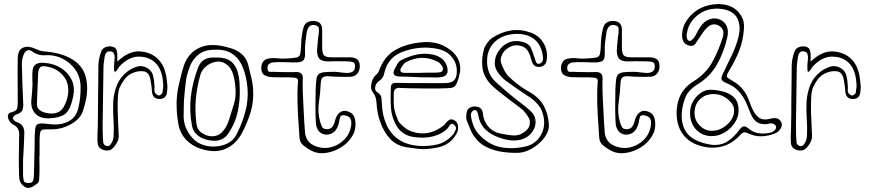

<svg xmlns="http://www.w3.org/2000/svg" viewBox="-20 -633 4274 941"><path d="M173 132Q173 156 173.5 180.5Q174 205 173 228Q172 238 171.5 248.5Q171 259 165 264Q155 273 142 280.5Q129 288 117 288Q107 288 96 279Q85 270 80 261Q75 250 74 236Q73 222 73 209Q72 163 72.5 116.5Q73 70 74 24Q74 10 68 -1.5Q62 -13 47 -21Q33 -28 24 -44Q17 -56 19 -68Q21 -80 37 -83Q61 -89 64 -102Q67 -115 67 -131Q67 -184 66.5 -238Q66 -292 67 -346Q67 -387 92 -399Q117 -411 158 -392Q179 -382 198 -381Q292 -374 348.5 -332.5Q405 -291 407 -208Q408 -177 402 -147Q396 -117 386 -88Q378 -63 354 -42.5Q330 -22 298 -10.5Q266 1 233 1Q204 0 192 2Q180 4 177.5 14.5Q175 25 174 51V132ZM93 151V229Q94 240 96 251.5Q98 263 117 264Q136 265 141 254.5Q146 244 146 231Q147 181 148.5 131.5Q150 82 150 33Q151 1 155 -12.5Q159 -26 176 -27.5Q193 -29 231 -24Q281 -19 317.5 -39Q354 -59 364 -104Q376 -155 375 -205Q375 -253 350.5 -289.5Q326 -326 285.5 -346Q245 -366 197 -362Q184 -361 169 -365.5Q154 -370 143 -377Q126 -391 115 -386.5Q104 -382 97 -368Q87 -345 87 -317Q88 -268 90 -218.5Q92 -169 94 -119Q94 -103 88 -90.5Q82 -78 60 -72Q55 -71 49.5 -65Q44 -59 43 -54Q43 -50 48.5 -44Q54 -38 59 -36Q85 -28 93 -11Q101 6 99 26Q98 57 96.5 89Q95 121 93 151ZM139 -228Q139 -241 138.5 -254Q138 -267 139 -280Q140 -331 198 -325Q245 -321 279 -299.5Q313 -278 330 -244Q347 -210 340 -167Q339 -158 336 -148.5Q333 -139 331 -130Q319 -87 294 -71Q269 -55 219 -53Q175 -52 152 -77.5Q129 -103 134 -147Q136 -161 137 -180Q138 -199 139 -213.5Q140 -228 139 -228ZM314 -176Q319 -227 290.5 -261Q262 -295 218 -305Q191 -312 180 -305.5Q169 -299 167 -275Q165 -238 164 -201.5Q163 -165 161 -127Q160 -108 170 -97.5Q180 -87 200 -81Q276 -62 299 -123Q311 -147 314 -176Z M555 -331Q581 -356 609 -369.5Q637 -383 667 -381Q723 -377 758.5 -339.5Q794 -302 799 -224Q801 -214 800.5 -204Q800 -194 799 -185Q798 -167 788 -157Q778 -147 761 -148Q728 -148 725 -184Q724 -199 722 -214Q720 -229 717 -244Q710 -280 684 -283.5Q658 -287 632 -276Q607 -266 592 -246.5Q577 -227 566 -203Q559 -186 557.5 -152Q556 -118 557 -79.5Q558 -41 560 -9.5Q562 22 562 35Q562 51 551 70Q540 89 526 99Q515 106 499.5 104.5Q484 103 472.5 94.5Q461 86 459 73Q457 55 457.5 33.5Q458 12 459 -5Q460 -30 460 -68Q460 -106 460.5 -147.5Q461 -189 461.5 -227Q462 -265 462 -291.5Q462 -318 463 -325Q464 -338 468 -354Q472 -370 477 -383Q484 -398 500.5 -403Q517 -408 532 -404Q548 -400 552 -385Q556 -370 555 -356ZM548 -283Q542 -279 540.5 -284Q539 -289 539 -297Q539 -305 539 -309Q539 -320 540.5 -330.5Q542 -341 542 -351Q542 -362 538 -371Q534 -380 521 -381Q508 -383 501.5 -375.5Q495 -368 493 -356Q491 -341 489 -326Q487 -311 487 -296Q486 -227 485 -158.5Q484 -90 483 -22Q483 -1 483.5 21Q484 43 486 65Q488 78 500.5 82Q513 86 521 76Q535 59 537 33Q539 -8 536 -50.5Q533 -93 535 -135Q538 -179 553.5 -217Q569 -255 605 -283Q627 -299 651.5 -306.5Q676 -314 701 -300Q724 -287 730 -263Q736 -239 737 -214Q738 -206 737 -197.5Q736 -189 738 -181Q740 -176 746 -171Q752 -166 757 -165Q762 -164 768.5 -169Q775 -174 776 -178Q778 -191 779.5 -204Q781 -217 779 -230Q774 -295 739.5 -327Q705 -359 648 -355Q638 -354 622 -348Q606 -342 593 -332Q568 -313 560 -299.5Q552 -286 548 -283Z M1220 -201Q1225 -138 1208.5 -84Q1192 -30 1166 19Q1140 67 1098.5 90Q1057 113 1007 106Q945 98 904 63Q863 28 854 -26Q846 -72 845.5 -118.5Q845 -165 855 -211Q861 -236 866 -257.5Q871 -279 878 -301Q894 -359 938.5 -388.5Q983 -418 1044 -411Q1060 -410 1076 -406Q1092 -402 1107 -398Q1144 -388 1168 -365Q1192 -342 1199 -305Q1206 -276 1212.5 -249Q1219 -222 1220 -201ZM885 -179Q882 -152 881 -124Q880 -96 880 -67Q879 -6 923 43Q943 66 973.5 76.5Q1004 87 1036.5 85Q1069 83 1096.5 69Q1124 55 1138 28Q1171 -34 1186 -101Q1201 -168 1188 -239Q1180 -285 1162 -320Q1144 -355 1110.5 -374Q1077 -393 1019 -389Q982 -387 956.5 -368.5Q931 -350 915 -318Q910 -307 906 -295Q902 -283 898 -270Q895 -261 892 -242Q889 -223 887.5 -204.5Q886 -186 885 -179ZM1155 -200Q1157 -142 1145.5 -87Q1134 -32 1102 17Q1086 42 1062.5 51.5Q1039 61 1003 54Q970 48 948 29.5Q926 11 921 -16Q907 -90 915.5 -161Q924 -232 951 -302Q969 -349 1019 -351Q1033 -351 1045.5 -351Q1058 -351 1071 -349Q1103 -344 1120.5 -324.5Q1138 -305 1145 -280Q1152 -255 1153.5 -233Q1155 -211 1155 -200ZM1134 -201Q1133 -219 1129 -242.5Q1125 -266 1115 -287.5Q1105 -309 1085 -321Q1063 -335 1036.5 -330Q1010 -325 989 -307Q968 -289 961 -263Q945 -204 940 -149.5Q935 -95 942 -33Q945 -8 953.5 4Q962 16 984 27Q1006 37 1028 34.5Q1050 32 1066 17Q1080 3 1088 -11.5Q1096 -26 1102 -45Q1113 -81 1125.5 -119.5Q1138 -158 1134 -201Z M1721 -42Q1727 0 1706.5 34Q1686 68 1651 89.5Q1616 111 1577.5 116.5Q1539 122 1509 107Q1487 96 1468.5 81Q1450 66 1448 44Q1444 -10 1440.5 -70.5Q1437 -131 1438 -186Q1439 -218 1440.5 -232Q1442 -246 1432.5 -250Q1423 -254 1391 -254Q1370 -254 1349 -254Q1328 -254 1308 -255Q1290 -257 1276.5 -264.5Q1263 -272 1261 -292Q1259 -312 1267 -326.5Q1275 -341 1291 -345Q1312 -350 1336 -347.5Q1360 -345 1381 -346Q1418 -348 1433 -351Q1448 -354 1451.5 -369Q1455 -384 1456 -420Q1457 -458 1467 -496Q1472 -516 1487 -524Q1502 -532 1522 -530Q1544 -527 1552 -514.5Q1560 -502 1559 -482V-401Q1559 -371 1568 -361.5Q1577 -352 1608 -352H1696Q1716 -352 1729 -343.5Q1742 -335 1743 -314Q1745 -291 1733.5 -275Q1722 -259 1700 -257Q1673 -256 1646.5 -256.5Q1620 -257 1594 -259Q1573 -261 1563 -254.5Q1553 -248 1552 -225Q1550 -178 1543 -130.5Q1536 -83 1549 -36Q1553 -23 1558.5 -11.5Q1564 0 1582 0Q1599 0 1607.5 -10Q1616 -20 1620 -34Q1622 -42 1624.5 -50Q1627 -58 1631 -65Q1651 -98 1685 -87Q1717 -77 1721 -42ZM1464 -182Q1464 -182 1465 -160.5Q1466 -139 1467.5 -106.5Q1469 -74 1471 -40Q1473 -6 1475 18Q1480 64 1523 82Q1562 98 1600.5 89Q1639 80 1667 51.5Q1695 23 1701 -18Q1704 -38 1698 -50.5Q1692 -63 1672 -67Q1651 -72 1647 -58.5Q1643 -45 1641 -31Q1628 25 1581 27Q1559 27 1544.5 12Q1530 -3 1528 -32Q1526 -72 1526 -111Q1526 -150 1527 -190Q1528 -224 1530.5 -242.5Q1533 -261 1541.5 -269Q1550 -277 1568.5 -279Q1587 -281 1621 -281Q1631 -281 1647.5 -278.5Q1664 -276 1680.5 -275.5Q1697 -275 1708.5 -282Q1720 -289 1720 -308Q1720 -314 1718 -321Q1716 -328 1703 -330Q1698 -332 1675 -332.5Q1652 -333 1627 -333Q1602 -333 1589 -332Q1557 -332 1545 -345.5Q1533 -359 1534 -391Q1536 -411 1537.5 -430Q1539 -449 1542 -468Q1544 -482 1542.5 -494.5Q1541 -507 1522 -510Q1504 -513 1495 -502Q1486 -491 1483 -474Q1480 -451 1477 -427.5Q1474 -404 1475 -380Q1477 -346 1465.5 -336Q1454 -326 1420 -327Q1395 -328 1367 -328.5Q1339 -329 1315 -327Q1307 -326 1299 -319.5Q1291 -313 1291 -303Q1291 -284 1297.5 -282Q1304 -280 1323 -281Q1328 -281 1335 -280.5Q1342 -280 1349 -280Q1369 -280 1389.5 -279.5Q1410 -279 1430 -280Q1467 -281 1464 -245Q1463 -229 1463.5 -213.5Q1464 -198 1464 -182Z M1942 -202Q1929 -204 1920 -198Q1911 -192 1910 -179Q1909 -148 1909.5 -127Q1910 -106 1915.5 -86Q1921 -66 1933 -38Q1937 -31 1952.5 -17Q1968 -3 1975 1Q1998 14 2028 19Q2058 24 2092 15Q2126 6 2160 -23Q2168 -36 2180.5 -44.5Q2193 -53 2209 -42Q2223 -34 2225 -13.5Q2227 7 2217 23Q2186 78 2124 90Q2092 96 2071.5 97.5Q2051 99 2030 96.5Q2009 94 1974 89Q1923 81 1892 47.5Q1861 14 1845 -32Q1838 -50 1833.5 -69.5Q1829 -89 1827 -108Q1826 -128 1823 -146.5Q1820 -165 1806 -182Q1795 -198 1800 -222.5Q1805 -247 1818 -261Q1823 -266 1829 -272Q1835 -278 1837 -285Q1863 -357 1916.5 -387.5Q1970 -418 2040 -425Q2080 -430 2116.5 -422Q2153 -414 2186 -389Q2216 -367 2228.5 -335.5Q2241 -304 2232 -267Q2228 -248 2219 -226Q2210 -204 2190 -202Q2169 -200 2132 -199.5Q2095 -199 2055.5 -199.5Q2016 -200 1984.5 -200.5Q1953 -201 1942 -202ZM2040 -226Q2072 -226 2104 -225.5Q2136 -225 2168 -226Q2195 -228 2206.5 -240.5Q2218 -253 2219 -280Q2220 -322 2195.5 -352.5Q2171 -383 2127 -393Q2084 -402 2043 -399Q2002 -396 1961 -382Q1882 -356 1864 -277Q1860 -251 1837 -235Q1822 -225 1819 -207Q1816 -189 1829 -181Q1848 -169 1849.5 -153Q1851 -137 1852 -120Q1854 -69 1873 -24.5Q1892 20 1931 48.5Q1970 77 2033 82Q2081 85 2125 74.5Q2169 64 2202 24Q2210 13 2214 1Q2218 -11 2206 -21Q2194 -32 2186.5 -21.5Q2179 -11 2173 -3Q2147 23 2105.5 34.5Q2064 46 2011 39Q1957 32 1928 -9Q1899 -56 1896 -106.5Q1893 -157 1896 -207Q1897 -219 1903.5 -223Q1910 -227 1920 -227Q1951 -226 1980.5 -226Q2010 -226 2040 -226ZM1935 -258Q1898 -261 1913 -292Q1919 -305 1926.5 -318Q1934 -331 1944 -337Q1982 -357 2021.5 -365.5Q2061 -374 2104 -365Q2128 -359 2145.5 -345.5Q2163 -332 2170 -309Q2187 -257 2133 -254Q2122 -253 2110.5 -253.5Q2099 -254 2087 -254H2043Q2043 -254 2023.5 -255Q2004 -256 1978.5 -257Q1953 -258 1935 -258ZM2043 -276Q2043 -276 2055.5 -276.5Q2068 -277 2084.5 -277Q2101 -277 2113 -277Q2125 -277 2137.5 -279Q2150 -281 2151 -295Q2151 -304 2142.5 -315Q2134 -326 2126 -330Q2049 -370 1969 -328Q1962 -324 1957 -317Q1952 -310 1947 -303Q1940 -291 1943.5 -283.5Q1947 -276 1962 -276Z M2308 41Q2294 23 2285 0.5Q2276 -22 2267 -44Q2264 -52 2265 -66Q2266 -80 2269 -89Q2274 -103 2288.5 -108Q2303 -113 2317 -110Q2344 -106 2347 -75Q2350 -41 2371 -15Q2392 11 2426 20Q2446 24 2462.5 27Q2479 30 2501 31Q2526 31 2548.5 15Q2571 -1 2575 -18Q2580 -40 2572.5 -54Q2565 -68 2545 -92Q2541 -96 2521 -111Q2501 -126 2474.5 -146Q2448 -166 2423 -186Q2398 -206 2384 -221Q2350 -258 2344.5 -302Q2339 -346 2352 -392Q2357 -408 2368 -423Q2379 -438 2392 -447Q2436 -476 2483 -483.5Q2530 -491 2579 -474Q2620 -460 2642.5 -424Q2665 -388 2660 -344Q2659 -328 2650.5 -317.5Q2642 -307 2624 -305Q2608 -304 2598.5 -312.5Q2589 -321 2585 -336Q2584 -340 2583 -343Q2582 -346 2581 -350Q2576 -371 2564.5 -387Q2553 -403 2532 -408Q2507 -415 2485.5 -406Q2464 -397 2449 -379Q2441 -369 2436.5 -354Q2432 -339 2435 -328Q2441 -309 2451 -289.5Q2461 -270 2475 -256Q2520 -213 2575 -182Q2623 -155 2645 -114.5Q2667 -74 2670 -24Q2672 0 2659 24Q2646 48 2623.5 68.5Q2601 89 2573.5 102Q2546 115 2519 116Q2482 117 2442.5 111.5Q2403 106 2367.5 89.5Q2332 73 2308 41ZM2406 -338Q2410 -369 2432 -394Q2475 -444 2540 -428Q2571 -421 2581.5 -399Q2592 -377 2599 -352Q2602 -343 2606 -331.5Q2610 -320 2620 -320Q2631 -321 2638 -331.5Q2645 -342 2638 -373Q2628 -419 2595.5 -443Q2563 -467 2513 -467Q2456 -466 2418.5 -439Q2381 -412 2370 -365Q2363 -326 2372.5 -291Q2382 -256 2411 -230Q2446 -198 2482.5 -168Q2519 -138 2556 -110Q2576 -95 2590 -78.5Q2604 -62 2605 -36Q2605 -6 2585 18.5Q2565 43 2531 52Q2498 59 2466.5 52.5Q2435 46 2406 33Q2374 19 2352 -6Q2330 -31 2324 -68Q2323 -75 2319.5 -84Q2316 -93 2309 -93Q2300 -95 2293 -85Q2286 -75 2288 -64Q2291 -41 2300 -18Q2309 5 2324 22Q2372 76 2432.5 88Q2493 100 2559 84Q2606 72 2629.5 31.5Q2653 -9 2645 -56Q2639 -94 2617.5 -119.5Q2596 -145 2565 -164Q2537 -182 2510.5 -200.5Q2484 -219 2458 -238Q2434 -257 2417.5 -282Q2401 -307 2406 -338Z M3190 -42Q3196 0 3175.5 34Q3155 68 3120 89.5Q3085 111 3046.5 116.5Q3008 122 2978 107Q2956 96 2937.5 81Q2919 66 2917 44Q2913 -10 2909.5 -70.5Q2906 -131 2907 -186Q2908 -218 2909.5 -232Q2911 -246 2901.5 -250Q2892 -254 2860 -254Q2839 -254 2818 -254Q2797 -254 2777 -255Q2759 -257 2745.5 -264.5Q2732 -272 2730 -292Q2728 -312 2736 -326.5Q2744 -341 2760 -345Q2781 -350 2805 -347.5Q2829 -345 2850 -346Q2887 -348 2902 -351Q2917 -354 2920.5 -369Q2924 -384 2925 -420Q2926 -458 2936 -496Q2941 -516 2956 -524Q2971 -532 2991 -530Q3013 -527 3021 -514.5Q3029 -502 3028 -482V-401Q3028 -371 3037 -361.5Q3046 -352 3077 -352H3165Q3185 -352 3198 -343.5Q3211 -335 3212 -314Q3214 -291 3202.5 -275Q3191 -259 3169 -257Q3142 -256 3115.5 -256.5Q3089 -257 3063 -259Q3042 -261 3032 -254.5Q3022 -248 3021 -225Q3019 -178 3012 -130.5Q3005 -83 3018 -36Q3022 -23 3027.5 -11.5Q3033 0 3051 0Q3068 0 3076.5 -10Q3085 -20 3089 -34Q3091 -42 3093.5 -50Q3096 -58 3100 -65Q3120 -98 3154 -87Q3186 -77 3190 -42ZM2933 -182Q2933 -182 2934 -160.5Q2935 -139 2936.5 -106.5Q2938 -74 2940 -40Q2942 -6 2944 18Q2949 64 2992 82Q3031 98 3069.5 89Q3108 80 3136 51.5Q3164 23 3170 -18Q3173 -38 3167 -50.5Q3161 -63 3141 -67Q3120 -72 3116 -58.5Q3112 -45 3110 -31Q3097 25 3050 27Q3028 27 3013.5 12Q2999 -3 2997 -32Q2995 -72 2995 -111Q2995 -150 2996 -190Q2997 -224 2999.5 -242.5Q3002 -261 3010.5 -269Q3019 -277 3037.5 -279Q3056 -281 3090 -281Q3100 -281 3116.5 -278.5Q3133 -276 3149.5 -275.5Q3166 -275 3177.5 -282Q3189 -289 3189 -308Q3189 -314 3187 -321Q3185 -328 3172 -330Q3167 -332 3144 -332.5Q3121 -333 3096 -333Q3071 -333 3058 -332Q3026 -332 3014 -345.5Q3002 -359 3003 -391Q3005 -411 3006.5 -430Q3008 -449 3011 -468Q3013 -482 3011.5 -494.5Q3010 -507 2991 -510Q2973 -513 2964 -502Q2955 -491 2952 -474Q2949 -451 2946 -427.5Q2943 -404 2944 -380Q2946 -346 2934.5 -336Q2923 -326 2889 -327Q2864 -328 2836 -328.5Q2808 -329 2784 -327Q2776 -326 2768 -319.5Q2760 -313 2760 -303Q2760 -284 2766.5 -282Q2773 -280 2792 -281Q2797 -281 2804 -280.5Q2811 -280 2818 -280Q2838 -280 2858.5 -279.5Q2879 -279 2899 -280Q2936 -281 2933 -245Q2932 -229 2932.5 -213.5Q2933 -198 2933 -182Z M3626 -491Q3622 -433 3603 -385Q3584 -337 3557 -293Q3546 -275 3543 -266Q3540 -257 3547 -251.5Q3554 -246 3573 -235Q3629 -203 3651 -140Q3656 -126 3662 -111.5Q3668 -97 3676 -83Q3692 -58 3709.5 -51Q3727 -44 3755 -51Q3773 -56 3787 -53Q3801 -50 3810 -32Q3816 -19 3805 -1.5Q3794 16 3775 22Q3744 34 3712 35Q3680 36 3648 21Q3638 16 3629.5 15.5Q3621 15 3610 26Q3570 71 3520 84.5Q3470 98 3413 82Q3364 68 3334.5 34.5Q3305 1 3298 -49Q3291 -105 3309.5 -153.5Q3328 -202 3377 -233Q3439 -271 3470.5 -328Q3502 -385 3522 -449Q3527 -466 3524.5 -480Q3522 -494 3508 -504Q3493 -515 3477 -513.5Q3461 -512 3448 -500Q3435 -488 3425 -473.5Q3415 -459 3405 -444Q3396 -429 3386.5 -416.5Q3377 -404 3355 -410Q3335 -417 3328.5 -431.5Q3322 -446 3323 -465Q3325 -512 3360.5 -552Q3396 -592 3448 -606Q3497 -619 3542 -608Q3587 -597 3612 -556Q3621 -543 3624.5 -525.5Q3628 -508 3626 -491ZM3321 -75Q3319 -10 3353 26.5Q3387 63 3463 76Q3510 82 3543 61.5Q3576 41 3604 3Q3615 -12 3625 -13.5Q3635 -15 3650 -2Q3673 17 3702 20.5Q3731 24 3760 16Q3768 14 3777 5Q3786 -4 3783 -14Q3781 -22 3769.5 -26.5Q3758 -31 3741 -25Q3713 -22 3694 -32Q3675 -42 3663 -68Q3656 -82 3650.5 -97Q3645 -112 3638 -127Q3624 -159 3601.5 -184.5Q3579 -210 3544 -224Q3518 -235 3516 -245Q3514 -255 3527 -280Q3547 -322 3567.5 -364.5Q3588 -407 3599 -451Q3613 -506 3593 -544.5Q3573 -583 3510 -590Q3478 -593 3447 -584Q3416 -575 3390 -551Q3350 -514 3345 -459Q3345 -453 3347.5 -444Q3350 -435 3357 -433Q3364 -431 3370.5 -437Q3377 -443 3381 -447Q3390 -461 3397 -475Q3404 -489 3413 -502Q3430 -528 3456.5 -538Q3483 -548 3506 -538Q3531 -528 3541.5 -505Q3552 -482 3544 -448Q3528 -378 3494.5 -318Q3461 -258 3398 -219Q3352 -191 3337.5 -152Q3323 -113 3321 -75ZM3600 -92Q3600 -61 3581.5 -32Q3563 -3 3533.5 15Q3504 33 3472 34Q3424 35 3393.5 4Q3363 -27 3362 -77Q3361 -108 3376 -135Q3391 -162 3415.5 -178.5Q3440 -195 3468 -193Q3504 -191 3533.5 -181.5Q3563 -172 3581.5 -151Q3600 -130 3600 -92ZM3384 -80Q3383 -46 3408 -19.5Q3433 7 3465 8Q3494 9 3519.5 -5Q3545 -19 3561.5 -42Q3578 -65 3578 -91Q3579 -111 3564 -129.5Q3549 -148 3526.5 -160Q3504 -172 3479 -172Q3438 -173 3411 -147Q3384 -121 3384 -80Z M3953 -331Q3979 -356 4007 -369.5Q4035 -383 4065 -381Q4121 -377 4156.5 -339.5Q4192 -302 4197 -224Q4199 -214 4198.5 -204Q4198 -194 4197 -185Q4196 -167 4186 -157Q4176 -147 4159 -148Q4126 -148 4123 -184Q4122 -199 4120 -214Q4118 -229 4115 -244Q4108 -280 4082 -283.5Q4056 -287 4030 -276Q4005 -266 3990 -246.5Q3975 -227 3964 -203Q3957 -186 3955.5 -152Q3954 -118 3955 -79.5Q3956 -41 3958 -9.5Q3960 22 3960 35Q3960 51 3949 70Q3938 89 3924 99Q3913 106 3897.5 104.5Q3882 103 3870.5 94.5Q3859 86 3857 73Q3855 55 3855.5 33.5Q3856 12 3857 -5Q3858 -30 3858 -68Q3858 -106 3858.5 -147.5Q3859 -189 3859.5 -227Q3860 -265 3860 -291.5Q3860 -318 3861 -325Q3862 -338 3866 -354Q3870 -370 3875 -383Q3882 -398 3898.5 -403Q3915 -408 3930 -404Q3946 -400 3950 -385Q3954 -370 3953 -356ZM3946 -283Q3940 -279 3938.5 -284Q3937 -289 3937 -297Q3937 -305 3937 -309Q3937 -320 3938.5 -330.5Q3940 -341 3940 -351Q3940 -362 3936 -371Q3932 -380 3919 -381Q3906 -383 3899.5 -375.5Q3893 -368 3891 -356Q3889 -341 3887 -326Q3885 -311 3885 -296Q3884 -227 3883 -158.5Q3882 -90 3881 -22Q3881 -1 3881.5 21Q3882 43 3884 65Q3886 78 3898.5 82Q3911 86 3919 76Q3933 59 3935 33Q3937 -8 3934 -50.5Q3931 -93 3933 -135Q3936 -179 3951.5 -217Q3967 -255 4003 -283Q4025 -299 4049.5 -306.5Q4074 -314 4099 -300Q4122 -287 4128 -263Q4134 -239 4135 -214Q4136 -206 4135 -197.5Q4134 -189 4136 -181Q4138 -176 4144 -171Q4150 -166 4155 -165Q4160 -164 4166.5 -169Q4173 -174 4174 -178Q4176 -191 4177.5 -204Q4179 -217 4177 -230Q4172 -295 4137.5 -327Q4103 -359 4046 -355Q4036 -354 4020 -348Q4004 -342 3991 -332Q3966 -313 3958 -299.5Q3950 -286 3946 -283Z"/></svg>

Font: Shizuru
Style: Regular
Weight: 400
Version: Version 1.000